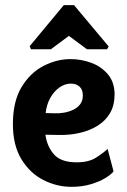

<svg xmlns="http://www.w3.org/2000/svg" viewBox="-20 -720 494 744"><path d="M257 4Q200 4 148 -22.5Q96 -49 63 -103Q30 -157 30 -239Q30 -327 63.5 -382.5Q97 -438 148.5 -464.5Q200 -491 253 -491Q295 -491 334 -476.5Q373 -462 398.5 -431.5Q424 -401 424 -354Q424 -312 406.5 -282Q389 -252 358.5 -233Q328 -214 289 -205Q250 -196 207 -197L156 -198Q162 -153 189 -122Q216 -91 277 -91Q323 -91 351 -108.5Q379 -126 397 -143L420 -56Q411 -44 388 -30Q365 -16 331.5 -6Q298 4 257 4ZM157 -282 190 -281Q209 -280 228.5 -283.5Q248 -287 264.5 -295Q281 -303 291 -316.5Q301 -330 301 -350Q301 -373 288 -384.5Q275 -396 255 -396Q231 -396 209.5 -380.5Q188 -365 174 -339Q160 -313 157 -282ZM100 -529 95 -541 227 -700H267L401 -540L395 -529H317L247 -581L177 -529Z"/></svg>

Font: Kreon Light
Style: Bold
Weight: 700
Version: Version 2.002